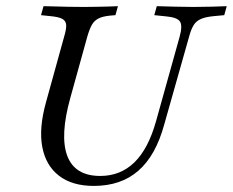

<svg xmlns="http://www.w3.org/2000/svg" viewBox="-20 -591 755 622"><path d="M283.9 11.3Q213.7 11.3 171 -21.8Q128.2 -54.8 116.9 -115.3Q105.6 -175.8 129 -259.7L187.9 -472.6Q195.2 -496.8 194.4 -510.1Q193.5 -523.4 181.9 -529.8Q170.2 -536.3 143.5 -538.7L112.9 -541.9L121 -571Q134.7 -571 155.6 -570.2Q176.6 -569.4 201.6 -569Q226.6 -568.5 252.4 -568.5Q274.2 -568.5 293.5 -569Q312.9 -569.4 330.6 -569.8Q348.4 -570.2 362.1 -571L354 -541.9L335.5 -540.3Q312.1 -537.9 298.8 -531Q285.5 -524.2 277.8 -510.9Q270.2 -497.6 262.9 -472.6L208.1 -275Q173.4 -150.8 198 -85.9Q222.6 -21 304.8 -21Q370.2 -21 415.3 -64.9Q460.5 -108.9 485.5 -198.4L562.1 -472.6Q571.8 -508.1 562.9 -521.4Q554 -534.7 518.5 -537.9L479.8 -541.9L487.9 -571Q515.3 -570.2 546.8 -569.4Q578.2 -568.5 606.5 -568.5Q638.7 -568.5 667.7 -569.4Q696.8 -570.2 714.5 -571L706.5 -541.9L672.6 -538.7Q646.8 -536.3 631.5 -529.8Q616.1 -523.4 607.7 -510.1Q599.2 -496.8 592.7 -472.6L512.1 -187.9Q484.7 -87.1 428.2 -37.9Q371.8 11.3 283.9 11.3Z"/></svg>

Font: Playfair 5pt SemiExpanded Light Light
Style: Italic
Weight: 300
Italic angle: -15.6°
Version: Version 2.203